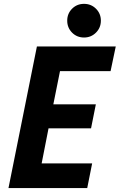

<svg xmlns="http://www.w3.org/2000/svg" viewBox="-20 -956 608 976"><path d="M23.1 0 167.6 -719.7H568.4L542.1 -594.4H285L251.1 -425.6H467.2L442.8 -303.5H226.7L191.7 -125.3H448.4L423.4 0ZM407.3 -765.3Q371 -765.3 346.3 -790.2Q321.7 -815.1 321.7 -851Q321.7 -886.9 346.4 -911.7Q371.1 -936.4 407.2 -936.4Q443 -936.4 467.9 -911.7Q492.8 -886.9 492.8 -851Q492.8 -815.1 467.9 -790.2Q443 -765.3 407.3 -765.3Z"/></svg>

Font: Reddit Sans
Style: Italic
Weight: 400
Italic angle: -11.25°
Designer: Stephen Hutchings
Version: Version 1.013